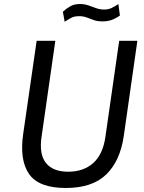

<svg xmlns="http://www.w3.org/2000/svg" viewBox="-20 -926 716 956"><path d="M307.5 10Q173.5 10 125 -59.2Q76.5 -128.5 95.5 -259.5L162.5 -723H255.5L187 -245.5Q174 -158 208.8 -114.5Q243.5 -71 319.5 -71Q395.5 -71 444 -114Q492.5 -157 505 -245.5L573.5 -723H664L596.5 -250Q578.5 -125 509.2 -57.5Q440 10 307.5 10ZM302 -817.5 293 -867.5Q311 -884 330.5 -895Q350 -906 378 -906Q401 -906 420.8 -899Q440.5 -892 459.2 -885.2Q478 -878.5 499 -878.5Q520 -878.5 537 -886.8Q554 -895 569.5 -906L577 -848.5Q563.5 -838.5 541.8 -829Q520 -819.5 490 -819.5Q465 -819.5 447 -826Q429 -832.5 412 -839Q395 -845.5 373.5 -845.5Q350 -845.5 334.2 -837Q318.5 -828.5 302 -817.5Z"/></svg>

Font: Public Sans
Style: Italic
Weight: 400
Italic angle: -8°
Designer: The Public Sans project authors (U.S. Web Design System). Libre Franklin designed by Pablo Impallari and Rodrigo Fuenzal
Version: Version 1.008; ttfautohint (v1.8.1) -l 8 -r 50 -G 200 -x 14 